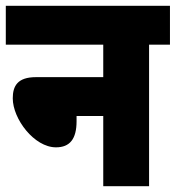

<svg xmlns="http://www.w3.org/2000/svg" viewBox="-20 -642 606 662"><path d="M0 -622V-488H336V-376H104C40 -376 24 -345 24 -303C24 -232 98 -134 173 -134C221 -134 244 -163 244 -224V-242H336V0H494V-488H566V-622Z"/></svg>

Font: Noto Sans Condensed Black
Style: Regular
Weight: 900
Width: 3
Designer: Monotype Design Team
Foundry: Monotype Imaging Inc.
Version: Version 2.013